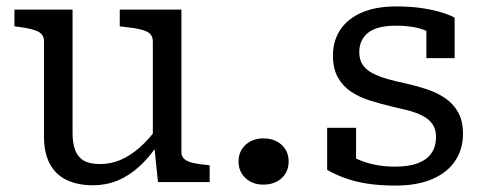

<svg xmlns="http://www.w3.org/2000/svg" viewBox="-20 -567 1507 598"><path d="M206 -537V-152Q206 -120 214.5 -98.5Q223 -77 241.5 -66.5Q260 -56 292 -56Q325 -56 355.5 -69Q386 -82 415.5 -108Q445 -134 474 -174V-120Q446 -78 414.5 -49Q383 -20 347 -5Q311 10 269 10Q222 10 187.5 -6.5Q153 -23 135 -57Q117 -91 117 -141V-438Q117 -460 98 -469Q79 -478 40 -483L25 -485V-537ZM545 -537V-93Q545 -79 555 -71Q565 -63 583.5 -59Q602 -55 627 -53L633 -52V0H472L460 -117L456 -123V-438Q456 -460 436.5 -469Q417 -478 377 -482L353 -485V-537Z M800 8Q767 8 745 -12Q723 -32 723 -64Q723 -96 745 -116Q767 -136 800 -136Q835 -136 857 -116Q879 -96 879 -64Q879 -32 857 -12Q835 8 800 8Z M1338 -141Q1338 -165 1326.5 -181Q1315 -197 1295 -207Q1275 -217 1249.5 -223.5Q1224 -230 1197 -236Q1164 -244 1132 -254Q1100 -264 1074 -281Q1048 -298 1032.5 -325.5Q1017 -353 1017 -394Q1017 -440 1040 -474.5Q1063 -509 1107 -528Q1151 -547 1213 -547Q1262 -547 1298.5 -541Q1335 -535 1359.5 -527Q1384 -519 1396 -512V-386H1308V-490Q1318 -490 1325.5 -487Q1333 -484 1337.5 -478.5Q1342 -473 1344.5 -464Q1347 -455 1346 -444Q1334 -458 1314 -468Q1294 -478 1268.5 -482.5Q1243 -487 1213 -487Q1154 -487 1126.5 -465Q1099 -443 1099 -405Q1099 -380 1110.5 -364Q1122 -348 1142 -338Q1162 -328 1188.5 -320.5Q1215 -313 1244 -307Q1276 -300 1308 -289.5Q1340 -279 1365.5 -262Q1391 -245 1406.5 -218Q1422 -191 1422 -150Q1422 -103 1398 -66.5Q1374 -30 1327 -9.5Q1280 11 1211 11Q1161 11 1121.5 4.5Q1082 -2 1051.5 -13.5Q1021 -25 999 -38V-169H1089V-31Q1073 -39 1064.5 -47Q1056 -55 1053 -63Q1050 -71 1050 -80Q1050 -89 1052 -98Q1068 -83 1091.5 -72Q1115 -61 1145 -54.5Q1175 -48 1211 -48Q1253 -48 1281 -58.5Q1309 -69 1323.5 -89.5Q1338 -110 1338 -141Z"/></svg>

Font: Roboto Serif
Style: Regular
Weight: 400
Designer: Greg Gazdowicz
Foundry: Commercial Type
Version: Version 1.008